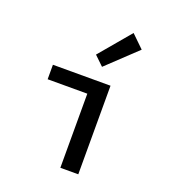

<svg xmlns="http://www.w3.org/2000/svg" viewBox="-142 -892 884 996"><g transform="rotate(20 300.0 -393.5)"><path d="M306 0V-409H87V-489H405V0ZM330 -566 279 -615 424 -787 493 -720Z"/></g></svg>

Font: Source Code Pro ExtraLight Medium
Style: Regular
Weight: 500
Monospace: yes
Version: Version 1.018;hotconv 1.0.116;makeotfexe 2.5.65601